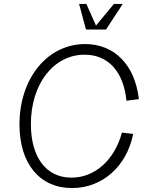

<svg xmlns="http://www.w3.org/2000/svg" viewBox="-20 -940 765 976"><path d="M346 16C500 16 624 -94 657 -259L600 -266C561 -125 462 -37 343 -37C215 -37 137 -140 137 -309C137 -513 252 -662 410 -662C530 -662 608 -576 623 -428L686 -436C666 -610 562 -716 413 -716C221 -716 79 -542 79 -307C79 -108 182 16 346 16ZM417 -790H519L604 -920H559L468 -810L419 -920H382Z"/></svg>

Font: Uncut Sans Light Italic
Style: Regular
Weight: 300
Italic angle: -11°
Designer: Kasper Nordkvist
Foundry: UNCUT.wtf
Version: Version 1.304;Glyphs 3.2 (3246)